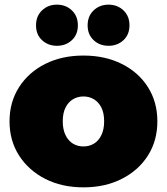

<svg xmlns="http://www.w3.org/2000/svg" viewBox="-20 -796 718 826"><path d="M339 10Q246 10 174.5 -26.5Q103 -63 62 -127Q21 -191 21 -274Q21 -357 62 -421Q103 -485 174.5 -521Q246 -557 339 -557Q432 -557 504 -521Q576 -485 616.5 -421Q657 -357 657 -274Q657 -191 616.5 -127Q576 -63 504 -26.5Q432 10 339 10ZM339 -166Q364 -166 384 -178Q404 -190 416 -214.5Q428 -239 428 -274Q428 -310 416 -333.5Q404 -357 384 -369Q364 -381 339 -381Q314 -381 294 -369Q274 -357 262 -333.5Q250 -310 250 -274Q250 -239 262 -214.5Q274 -190 294 -178Q314 -166 339 -166ZM447 -599Q409 -599 383 -623Q357 -647 357 -687Q357 -727 383 -751.5Q409 -776 447 -776Q485 -776 511 -751.5Q537 -727 537 -687Q537 -647 511 -623Q485 -599 447 -599ZM225 -599Q187 -599 161 -623Q135 -647 135 -687Q135 -727 161 -751.5Q187 -776 225 -776Q263 -776 289 -751.5Q315 -727 315 -687Q315 -647 289 -623Q263 -599 225 -599Z"/></svg>

Font: Montserrat Thin Black
Style: Regular
Weight: 900
Version: Version 9.000